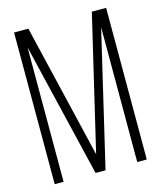

<svg xmlns="http://www.w3.org/2000/svg" viewBox="-106 -778 718 856"><g transform="rotate(-15 252.5 -350.0)"><path d="M421 -622 275 -1H229L81 -620V0H40V-700H106L253 -81L399 -700H465V0H421Z"/></g></svg>

Font: Bebas Neue Book
Style: Regular
Weight: 400
Designer: Ryoichi Tsunekawa
Foundry: Ryoichi Tsunekawa
Version: Version 001.003